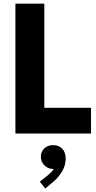

<svg xmlns="http://www.w3.org/2000/svg" viewBox="-20 -740 532 1064"><path d="M65.4 -719.7H225.6V-142.6H484.4V0H65.4ZM200.7 266.6 247.6 229.5Q265.6 214.4 278.8 196.3H273.9Q257.3 196.3 241.7 187.7Q226.1 179.2 216.3 163.8Q206.5 148.4 206.5 128.9Q206.5 109.9 215.8 94.7Q225.1 79.6 240.7 71.8Q256.3 64 273.9 64.5Q304.2 63.5 324 83Q343.8 102.5 344.2 139.6Q343.8 204.1 280.8 262.7L231 304.7Z"/></svg>

Font: Reddit Sans Vanilla ExtraBold
Style: Regular
Weight: 800
Designer: Stephen Hutchings
Foundry: Reddit
Version: Version 1.013